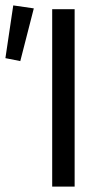

<svg xmlns="http://www.w3.org/2000/svg" viewBox="-39 -690 386 710"><path d="M154 0V-656H237V0ZM-19 -475 10 -670 86 -659 36 -464Z"/></svg>

Font: Toshiba Sans
Style: Regular
Weight: 400
Designer: Paul D. Hunt
Foundry: Toshiba Corporation
Version: Version 2.020;PS 2.0;hotconv 1.0.86;makeotf.lib2.5.63406